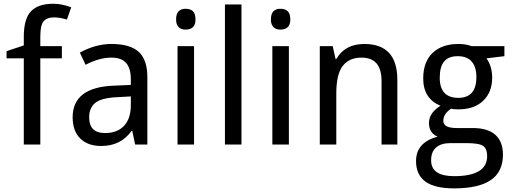

<svg xmlns="http://www.w3.org/2000/svg" viewBox="-20 -786 2782 1044"><path d="M316.4 -468.8H199.2V0H109.4V-468.8H15.6V-507.8L109.4 -539.1V-585.9Q109.4 -683.6 148.4 -724.6Q187.5 -765.6 269.5 -765.6Q316.4 -765.6 367.2 -746.1L343.8 -679.7Q304.7 -691.4 273.4 -691.4Q234.4 -691.4 216.8 -669.9Q199.2 -648.4 199.2 -585.9V-535.2H316.4Z M714.8 0 699.2 -74.2H695.3Q636.7 7.8 531.2 7.8Q457 7.8 416 -33.2Q375 -74.2 375 -148.4Q375 -312.5 601.6 -320.3L691.4 -324.2V-355.5Q691.4 -414.1 666 -443.4Q640.6 -472.7 585.9 -472.7Q519.5 -472.7 445.3 -433.6L414.1 -500Q500 -546.9 585.9 -546.9Q687.5 -546.9 734.4 -503.9Q781.2 -460.9 781.2 -367.2V0ZM691.4 -261.7 621.1 -257.8Q531.2 -253.9 498 -226.6Q464.8 -199.2 464.8 -148.4Q464.8 -105.5 486.3 -84Q507.8 -62.5 550.8 -62.5Q617.2 -62.5 654.3 -101.6Q691.4 -140.6 691.4 -214.8Z M1043 -679.7Q1043 -652.3 1029.3 -638.7Q1015.6 -625 988.3 -625Q964.8 -625 951.2 -638.7Q937.5 -652.3 937.5 -679.7Q937.5 -710.9 951.2 -724.6Q964.8 -738.3 988.3 -738.3Q1015.6 -738.3 1029.3 -724.6Q1043 -710.9 1043 -679.7ZM1035.2 0H945.3V-535.2H1035.2Z M1293 0H1203.1V-761.7H1293Z M1558.6 -679.7Q1558.6 -652.3 1544.9 -638.7Q1531.2 -625 1503.9 -625Q1480.5 -625 1466.8 -638.7Q1453.1 -652.3 1453.1 -679.7Q1453.1 -710.9 1466.8 -724.6Q1480.5 -738.3 1503.9 -738.3Q1531.2 -738.3 1544.9 -724.6Q1558.6 -710.9 1558.6 -679.7ZM1550.8 0H1460.9V-535.2H1550.8Z M2054.7 0V-343.8Q2054.7 -410.2 2027.3 -441.4Q2000 -472.7 1945.3 -472.7Q1878.9 -472.7 1843.8 -427.7Q1808.6 -382.8 1808.6 -277.3V0H1718.8V-535.2H1789.1L1804.7 -464.8H1808.6Q1855.5 -546.9 1960.9 -546.9Q2050.8 -546.9 2095.7 -498Q2140.6 -449.2 2140.6 -351.6V0Z M2722.7 -535.2V-480.5L2625 -468.8Q2656.2 -425.8 2656.2 -363.3Q2656.2 -285.2 2607.4 -238.3Q2558.6 -191.4 2472.7 -191.4Q2441.4 -191.4 2433.6 -195.3Q2390.6 -168 2390.6 -128.9Q2390.6 -109.4 2408.2 -99.6Q2425.8 -89.8 2464.8 -89.8H2550.8Q2632.8 -89.8 2673.8 -52.7Q2714.8 -15.6 2714.8 54.7Q2714.8 148.4 2648.4 193.4Q2582 238.3 2449.2 238.3Q2343.8 238.3 2293 201.2Q2242.2 164.1 2242.2 89.8Q2242.2 -11.7 2359.4 -43Q2312.5 -62.5 2312.5 -117.2Q2312.5 -171.9 2375 -210.9Q2281.2 -250 2281.2 -359.4Q2281.2 -449.2 2332 -498Q2382.8 -546.9 2472.7 -546.9Q2515.6 -546.9 2543 -535.2ZM2570.3 -367.2Q2570.3 -421.9 2544.9 -451.2Q2519.5 -480.5 2468.8 -480.5Q2418 -480.5 2394.5 -451.2Q2371.1 -421.9 2371.1 -363.3Q2371.1 -308.6 2396.5 -281.2Q2421.9 -253.9 2472.7 -253.9Q2519.5 -253.9 2544.9 -281.2Q2570.3 -308.6 2570.3 -367.2ZM2515.6 -7.8H2429.7Q2378.9 -7.8 2351.6 15.6Q2324.2 39.1 2324.2 85.9Q2324.2 128.9 2355.5 150.4Q2386.7 171.9 2449.2 171.9Q2539.1 171.9 2584 144.5Q2628.9 117.2 2628.9 62.5Q2628.9 23.4 2607.4 7.8Q2585.9 -7.8 2515.6 -7.8Z"/></svg>

Font: Droid Sans Fallback
Style: Regular
Weight: 400
Designer: Steve Matteson
Foundry: Ascender Corporation
Version: 3.00 (Khmer version)